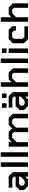

<svg xmlns="http://www.w3.org/2000/svg" viewBox="2181 -2958 777 5179"><g transform="rotate(-90 2569.5 -368.5)"><path d="M141 0 30 -111V-224L141 -336H394V-380L350 -424H99V-523H404L515 -411V0H394V-76L317 0ZM195 -93 289 -94 394 -199V-242H195L151 -198V-138Z M660 0V-737H781V0Z M931 0V-737H1052V0Z M1202 0V-523H1323V-430L1417 -523H1604L1697 -429L1791 -523H1978L2089 -411V0H1968V-383L1926 -429H1820L1715 -324V0H1594V-383L1552 -429H1446L1323 -307V0Z M2252 -580V-705H2373V-580ZM2517 -580V-705H2638V-580ZM2300 0 2189 -111V-224L2300 -336H2553V-380L2509 -424H2258V-523H2563L2674 -411V0H2553V-76L2476 0ZM2354 -93 2448 -94 2553 -199V-242H2354L2310 -198V-138Z M2819 0V-737H2940V-446L3017 -523H3204L3315 -411V0H3194V-383L3152 -429H3047L2940 -323V0Z M3460 0V-737H3581V0Z M3731 -580V-705H3852V-580ZM3731 0V-523H3852V0Z M4103 0 3992 -111V-411L4103 -523H4353L4453 -425V-327H4332V-385L4288 -429H4157L4113 -385V-143L4157 -99H4449V0Z M4573 0V-737H4694V-446L4771 -523H4958L5069 -411V0H4948V-383L4906 -429H4801L4694 -323V0Z"/></g></svg>

Font: Tomorrow Medium
Style: Regular
Weight: 500
Designer: Tony de Marco, Monica Rizzolli
Foundry: Just in Type
Version: Version 2.002